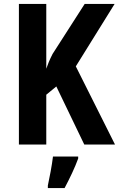

<svg xmlns="http://www.w3.org/2000/svg" viewBox="-20 -734 604 975"><path d="M564 0 365 -397 562 -714H410L247 -460C231 -429 222 -405 215 -385V-714H76V0H215V-253L266 -295L408 0ZM377 71V61H249C244 104 231 172 223 208V221H308C334 172 360 118 377 71Z"/></svg>

Font: Noto Sans Telugu Condensed
Style: Bold
Weight: 700
Width: 3
Designer: Jelle Bosma - Monotype Design Team
Foundry: Monotype Imaging Inc.
Version: Version 2.005